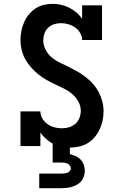

<svg xmlns="http://www.w3.org/2000/svg" viewBox="-20 -763 640 1003"><path d="M185 220V144H300Q308 144 316 143Q324 142 331.5 139.5Q339 137 344.5 131Q350 125 350 117Q350 109 345 102Q340 95 332.5 91.5Q325 88 316.5 87Q308 86 300 86H255V-13Q236 -24 220 -38Q204 -52 191 -70V0H87V-181H191Q191 -162 201 -144.5Q211 -127 227 -115.5Q243 -104 262 -98.5Q281 -93 300 -93H305Q324 -93 342 -98.5Q360 -104 374 -116.5Q388 -129 395 -147Q402 -165 402 -184Q402 -210 389 -233Q376 -256 356.5 -272.5Q337 -289 313.5 -300.5Q290 -312 266.5 -323Q243 -334 220.5 -347Q198 -360 178 -376.5Q158 -393 141 -412.5Q124 -432 111.5 -454.5Q99 -477 93 -502.5Q87 -528 87 -554Q87 -578 91.5 -601Q96 -624 105.5 -646Q115 -668 130 -686.5Q145 -705 164.5 -718Q184 -731 207.5 -737Q231 -743 255 -743Q277 -743 299 -738Q321 -733 341 -723Q361 -713 378.5 -698.5Q396 -684 409 -665V-735H513V-554H409Q409 -574 398.5 -591.5Q388 -609 372 -620Q356 -631 337 -636.5Q318 -642 298 -642Q280 -642 262.5 -636.5Q245 -631 231.5 -618Q218 -605 212 -587.5Q206 -570 206 -552Q206 -526 218.5 -502.5Q231 -479 251 -462.5Q271 -446 294.5 -435Q318 -424 341 -412.5Q364 -401 386.5 -388Q409 -375 429.5 -359Q450 -343 467 -323.5Q484 -304 496 -281Q508 -258 514.5 -232.5Q521 -207 521 -182Q521 -157 516 -133.5Q511 -110 501 -88Q491 -66 475 -47Q459 -28 438.5 -15.5Q418 -3 394 2.5Q370 8 346 8H345V42Q360 46 375 52.5Q390 59 401 70.5Q412 82 417.5 97.5Q423 113 423 129Q423 143 418.5 157.5Q414 172 405 183Q396 194 383.5 201Q371 208 357 212.5Q343 217 328.5 218.5Q314 220 300 220Z"/></svg>

Font: Iosevka Plex Etoile
Style: Bold
Weight: 700
Designer: Belleve Invis
Foundry: Belleve Invis
Version: Version 25.1.1; ttfautohint (v1.8.4)